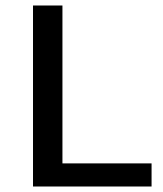

<svg xmlns="http://www.w3.org/2000/svg" viewBox="-20 -678 591 698"><path d="M100 0V-658H207V0ZM134 0V-84H531V0Z"/></svg>

Font: Ysabeau SemiBold
Style: Regular
Weight: 600
Designer: Christian Thalmann (Catharsis Fonts)
Version: Version 2.000;gftools[0.9.27.dev2+g8671c4b]